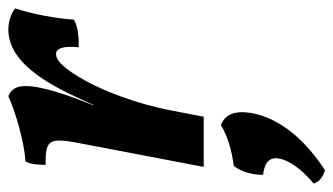

<svg xmlns="http://www.w3.org/2000/svg" viewBox="-192 -318 797 459"><g transform="rotate(-90 206.5 -88.5)"><path d="M206 -467C166 -449 96 -429 50 -426C43 -413 42 -395 42 -378C106 -378 108 -370 91 -283L37 0H157L172 -78C188 -162 219 -239 242 -281C275 -341 294 -353 307 -353C319 -353 327 -339 323 -299C348 -298 372 -301 389 -310C392 -354 402 -408 416 -451C401 -462 383 -467 365 -467C299 -467 249 -401 206 -309L185 -264H184C206 -316 222 -366 228 -400C234 -437 229 -458 206 -467ZM29 290C95 247 153 187 166 113C172 75 163 51 137 41C111 57 77 67 39 72C25 91 18 116 18 142C48 145 61 158 57 180C53 204 31 235 -3 263C2 277 13 285 29 290Z"/></g></svg>

Font: Vollkorn Semibold
Style: Italic
Weight: 600
Italic angle: -11°
Designer: Friedrich Althausen
Foundry: Friedrich Althausen
Version: Version 4.015;PS 004.015;hotconv 1.0.88;makeotf.lib2.5.64775